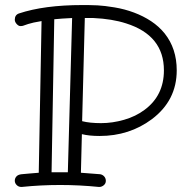

<svg xmlns="http://www.w3.org/2000/svg" viewBox="-20 -738 752 767"><path d="M268.1 -666Q227.1 -664.1 196.8 -661.1L186 -49.8H251ZM308.1 -253.9Q338.4 -246.1 383.8 -246.1Q429.2 -246.1 475.8 -259.5Q522.5 -272.9 557.6 -299.3Q634.8 -356.4 634.8 -457Q634.8 -596.7 483.9 -644.5Q428.2 -662.6 353 -666H318.8ZM375 8.8Q219.2 -6.8 66.9 8.8H64.9Q54.2 8.8 46.6 1.2Q39.1 -6.3 39.1 -16.1Q39.1 -25.9 45.7 -33.2Q52.2 -40.5 66.2 -42Q80.1 -43.5 98.4 -44.9Q116.7 -46.4 134.8 -47.9L146 -653.8Q109.9 -647.9 92.5 -642.1Q75.2 -636.2 71.8 -635Q68.4 -633.8 61.3 -633.8Q54.2 -633.8 46.6 -642.1Q39.1 -650.4 39.1 -659.2Q39.1 -678.2 55.2 -684.1Q156.2 -717.8 309.1 -717.8H331.1Q342.8 -717.8 369.6 -716.6Q396.5 -715.3 437.5 -708.5Q478.5 -701.7 515.6 -687.7Q552.7 -673.8 583.7 -653.3Q614.7 -632.8 637.7 -604.5Q686 -543.9 686 -457Q686 -336.4 586.4 -261.7Q496.6 -194.8 377.9 -194.8Q336.4 -194.8 307.1 -202.1L303.2 -47.9Q331.1 -45.9 379.9 -42Q389.6 -40.5 396.2 -33.2Q402.8 -25.9 402.8 -15.4Q402.8 -4.9 394.5 2Q386.2 8.8 377 8.8Z"/></svg>

Font: Ribeye Marrow
Style: Regular
Weight: 400
Designer: Astigmatic (AOETI)
Foundry: Astigmatic (AOETI)
Version: Version 1.000